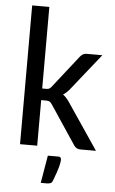

<svg xmlns="http://www.w3.org/2000/svg" viewBox="-59 -734 573 957"><g transform="rotate(5 227.5 -255.5)"><path d="M62.5 0ZM148.4 -694.3V-286.1H168Q177.2 -286.1 182.9 -288.6Q188.5 -291 194.8 -299.3L321.8 -460.9Q328.6 -468.8 335.9 -473.1Q343.3 -477.5 354.5 -477.5H432.6L282.7 -289.6Q275.9 -282.2 269 -276.1Q262.2 -270 254.4 -265.1Q262.7 -259.8 269.3 -252.2Q275.9 -244.6 282.7 -236.3L442.4 0H365.2Q355 0 347.2 -3.7Q339.4 -7.3 333 -16.1L202.6 -211.9Q195.8 -221.7 189.7 -224.9Q183.6 -228 170.4 -228H148.4V0H62.5V-694.3ZM256.8 44.9Q267.6 44.9 270 50Q272.5 55.2 272.5 60.5Q272.5 64.9 271.2 73Q270 81.1 266.8 93.5Q263.7 106 257.6 123.8Q251.5 141.6 242.2 166Q238.3 176.8 231 179.9Q223.6 183.1 211.9 183.1H182.1L205.6 44.9Z"/></g></svg>

Font: Carlito
Style: Regular
Weight: 400
Designer: Lukasz Dziedzic
Foundry: tyPoland Lukasz Dziedzic
Version: Version 1.104